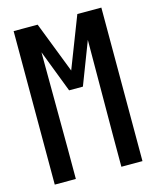

<svg xmlns="http://www.w3.org/2000/svg" viewBox="-111 -812 722 888"><g transform="rotate(-15 250.0 -367.5)"><path d="M40 0V-735H155L250 -490L345 -735H460V0H359V-147Q359 -262 360 -377Q361 -492 361 -607L283 -404H217L139 -607Q139 -492 140 -377Q141 -262 141 -147V0Z"/></g></svg>

Font: Iosevka Curly Semibold
Style: Regular
Weight: 600
Monospace: yes
Designer: Belleve Invis
Foundry: Belleve Invis
Version: Version 22.1.2; ttfautohint (v1.8.4)